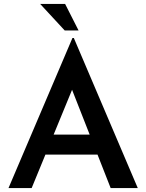

<svg xmlns="http://www.w3.org/2000/svg" viewBox="-20 -950 739 970"><path d="M23 0 346 -758H353L676 0H539L314 -573L399 -630L140 0ZM227 -270H474L515 -169H191ZM183 -930H309L377 -796H307Z"/></svg>

Font: Reem Kufi Fun Medium
Style: Regular
Weight: 500
Designer: Khaled Hosny
Version: Version 1.005